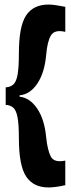

<svg xmlns="http://www.w3.org/2000/svg" viewBox="-20 -719 310 844"><path d="M5 -258V-335Q26 -336 39 -348Q52 -360 57.5 -392Q63 -424 63 -483Q63 -604 95 -651.5Q127 -699 193 -699Q208 -699 227 -696Q246 -693 267 -689V-579Q220 -590 204 -563.5Q188 -537 183 -478Q176 -399 144 -351.5Q112 -304 66 -300V-294Q112 -289 144 -241Q176 -193 183 -115Q189 -58 203.5 -30.5Q218 -3 267 -13V95Q246 100 226.5 102.5Q207 105 193 105Q127 105 95 57Q63 9 63 -112Q63 -173 57 -204Q51 -235 38 -246Q25 -257 5 -258Z"/></svg>

Font: Bricolage Grotesque 96pt Condensed Bricolage Grotesque 48pt Condensed Regular
Style: Bold
Weight: 700
Width: 3
Designer: Mathieu Triay
Foundry: Atelier Triay
Version: Version 1.001; ttfautohint (v1.8.4.7-5d5b);gftools[0.9.33.de